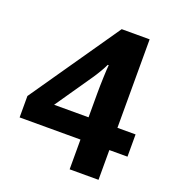

<svg xmlns="http://www.w3.org/2000/svg" viewBox="-131 -817 832 918"><g transform="rotate(20 285.5 -357.5)"><path d="M326.7 -151.4H17.1V-260.3L331.5 -714.8H473.6V-264.6H565.9V-151.4H473.6V0H326.7ZM326.7 -264.6V-384.3Q326.7 -421.9 328.4 -468.5Q330.1 -515.1 332 -531.7H327.1Q312.5 -500 282.7 -455.1L151.4 -264.6Z"/></g></svg>

Font: Viking Open Sans
Style: Bold
Weight: 700
Foundry: Ascender Corporation
Version: Version 2.001